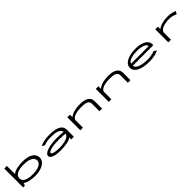

<svg xmlns="http://www.w3.org/2000/svg" viewBox="611 -2716 4777 4777"><g transform="rotate(-45 3000.0 -327.0)"><path d="M538 11C728 11 928 -69 928 -233C928 -390 772 -468 550 -468C436 -468 257 -442 203 -377L201 -665H110V0H167L199 -70C241 -26 376 11 538 11ZM526 -61C316 -61 203 -110 203 -227C203 -345 332 -396 530 -396C696 -396 834 -342 834 -229C834 -106 674 -61 526 -61Z M1425 11C1531 11 1731 -3 1801 -70V0H1893V-243C1893 -415 1733 -467 1491 -467C1365 -467 1251 -446 1165 -403L1233 -357C1303 -391 1393 -401 1481 -401C1656 -401 1775 -373 1802 -269C1720 -275 1624 -279 1561 -279C1309 -279 1100 -213 1100 -115C1100 -41 1217 11 1425 11ZM1198 -119C1198 -181 1381 -214 1573 -214C1635 -214 1733 -206 1805 -201C1783 -102 1628 -56 1439 -56C1329 -56 1198 -76 1198 -119Z M2121 0H2213V-253C2213 -340 2354 -393 2539 -393C2713 -393 2793 -360 2793 -265V0H2885V-267C2885 -405 2756 -467 2579 -468C2382 -469 2255 -414 2213 -366V-457H2121Z M3121 0H3213V-253C3213 -340 3354 -393 3539 -393C3713 -393 3793 -360 3793 -265V0H3885V-267C3885 -405 3756 -467 3579 -468C3382 -469 3255 -414 3213 -366V-457H3121Z M4547 10C4683 10 4797 -14 4875 -61L4795 -106C4733 -72 4645 -60 4551 -60C4387 -60 4190 -95 4180 -213H4900C4902 -224 4904 -235 4904 -246C4904 -395 4729 -468 4521 -468C4289 -468 4090 -382 4090 -227C4090 -74 4279 10 4547 10ZM4186 -279C4212 -375 4385 -401 4511 -401C4653 -401 4806 -364 4806 -279Z M5216 1H5309V-240C5309 -355 5502 -398 5636 -398C5716 -398 5779 -383 5857 -347L5898 -418C5834 -451 5742 -468 5646 -468C5522 -468 5366 -433 5308 -368L5311 -457H5216Z"/></g></svg>

Font: Inconsolata UltraExpanded
Style: Regular
Weight: 400
Width: 9
Monospace: yes
Designer: Raph Levien, Cyreal, Brenton Simpson
Foundry: Raph Levien, Cyreal, Google
Version: Version 3.100